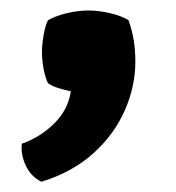

<svg xmlns="http://www.w3.org/2000/svg" viewBox="-20 -166 335 366"><path d="M225 -127.5Q232 -107.5 235 -88.8Q238 -70 238 -48.5Q238 -1.5 218 44.2Q198 90 158.2 126Q118.5 162 59 180.5Q39 170.5 29.2 149.8Q19.5 129 21.5 108Q57 95.5 83.5 69.2Q110 43 115 8Q102.5 5.5 90.8 1.8Q79 -2 71.5 -7.5Q66.5 -17 63.2 -34.2Q60 -51.5 60 -66Q60 -81 63.2 -99.5Q66.5 -118 71.5 -127.5Q85.5 -135.5 107 -140.8Q128.5 -146 148.5 -146Q168 -146 190.2 -140.8Q212.5 -135.5 225 -127.5Z"/></svg>

Font: Signika
Style: Bold
Weight: 700
Designer: Anna Giedry
Foundry: Anna Giedry
Version: Version 2.001